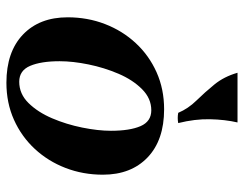

<svg xmlns="http://www.w3.org/2000/svg" viewBox="-101 -644 761 599"><g transform="rotate(90 279.5 -344.5)"><path d="M324 -436Q287 -436 258 -407Q229 -378 210 -333.5Q191 -289 181 -240Q171 -191 171 -150Q171 -92 185.5 -58Q200 -24 235 -24L238 16Q142 16 88 -35.5Q34 -87 34 -175Q34 -237 55 -291.5Q76 -346 114.5 -387.5Q153 -429 205.5 -452.5Q258 -476 321 -476ZM235 -24Q273 -24 301.5 -53Q330 -82 349 -126.5Q368 -171 378 -220.5Q388 -270 388 -310Q388 -369 373.5 -402.5Q359 -436 324 -436L321 -476Q417 -476 471 -424.5Q525 -373 525 -285Q525 -223 504 -168.5Q483 -114 444.5 -72.5Q406 -31 353.5 -7.5Q301 16 238 16ZM207 -705H362Q353 -666 352 -619Q351 -572 364 -520Q348 -517 332 -520Q319 -551 293.5 -577Q268 -603 243.5 -633Q219 -663 207 -705Z"/></g></svg>

Font: Poltawski Nowy
Style: Bold Italic
Weight: 700
Italic angle: -12°
Designer: Adam Pótawski, Mateusz Machalski, Borys Kosmynka, Ania Wieluska
Foundry: Capitalics.wtf
Version: Version 1.001;gftools[0.9.25]